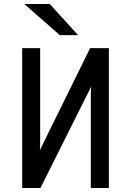

<svg xmlns="http://www.w3.org/2000/svg" viewBox="-20 -941 656 961"><path d="M91 0V-700H181V-229.5Q181 -222 180.8 -212.5Q180.5 -203 179.5 -189Q183.5 -198 189.5 -210Q195.5 -222 199 -229L431 -700H525V0H434.5V-467.5Q434.5 -476 435 -486.2Q435.5 -496.5 436.5 -508Q432.5 -499.5 426.5 -487.2Q420.5 -475 416 -467L182.5 0ZM279.5 -765 101.5 -921H229L371 -765Z"/></svg>

Font: Overpass Mono Medium
Style: Regular
Weight: 500
Monospace: yes
Designer: Delve Withrington, Dave Bailey
Foundry: Delve Fonts LLC
Version: Version 4.000